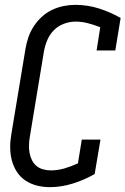

<svg xmlns="http://www.w3.org/2000/svg" viewBox="-20 -763 517 791"><path d="M185 8Q158 8 132 1.5Q106 -5 84.5 -19.5Q63 -34 49 -56Q35 -78 28.5 -103.5Q22 -129 22 -156.5Q22 -184 27 -212L85 -562Q89 -586 97 -609.5Q105 -633 119 -654.5Q133 -676 152 -693.5Q171 -711 194 -722Q217 -733 241.5 -738Q266 -743 290 -743Q341 -743 388 -728Q435 -713 477 -689L455 -555H378L393 -651Q369 -660 343.5 -667Q318 -674 291 -674Q267 -674 243 -665Q219 -656 201.5 -638Q184 -620 174.5 -597Q165 -574 161 -551L103 -200Q100 -184 99.5 -167Q99 -150 101.5 -134.5Q104 -119 111 -104.5Q118 -90 129.5 -80Q141 -70 157 -65.5Q173 -61 189 -61Q217 -61 245 -69Q273 -77 301 -90L317 -188H394L370 -46Q326 -21 279 -6.5Q232 8 185 8Z"/></svg>

Font: Iosevka QP
Style: Italic
Weight: 400
Italic angle: -9°
Designer: Belleve Invis
Foundry: Belleve Invis
Version: Version 20.0.0; ttfautohint (v1.8.4)